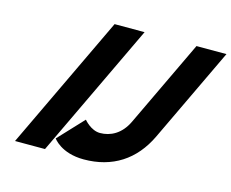

<svg xmlns="http://www.w3.org/2000/svg" viewBox="-113 -987 1397 1163"><g transform="rotate(15 585.0 -405.0)"><path d="M656.5 -825H468.5L69.1 15H257.1ZM1170 -825H982L723.3 -281C683.9 -198 618.6 -165 553.2 -165C495.2 -165 450.4 -221 450.4 -221L303.2 -64C303.2 -64 356.3 15 499.1 15C678.6 15 811.5 -71 888.5 -233Z"/></g></svg>

Font: Hussar
Style: BdSuprExtOblFive
Weight: 700
Foundry: Cannot Into Space Fonts
Version: Version 2.00